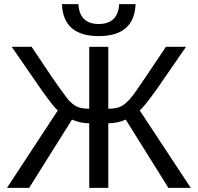

<svg xmlns="http://www.w3.org/2000/svg" viewBox="-20 -916 963 936"><path d="M415 0V-315Q372 -315 331 -333L122 0H14L262 -378Q240 -395 175 -488L37 -688H134L234 -539Q290 -458 312 -431Q335 -405 356.5 -395.5Q378 -386 415 -386V-688H508V-386Q546 -386 567 -396Q589 -406 613 -433Q636 -459 689 -539L789 -688H887L749 -488Q683 -395 661 -378L910 0H801L593 -333Q552 -315 508 -315V0ZM461 -740Q288 -740 282 -896H362Q368 -799 461 -799Q555 -799 561 -896H641Q635 -740 461 -740Z"/></svg>

Font: Libra Sans
Style: Regular
Weight: 400
Foundry: Context Ltd
Version: Version 1.002